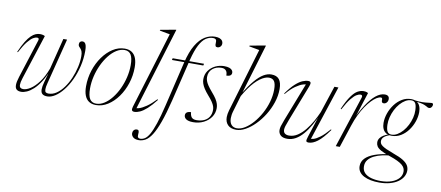

<svg xmlns="http://www.w3.org/2000/svg" viewBox="-81 -1061 3730 1625"><g transform="rotate(10 1784.5 -248.0)"><path d="M391.5 -493H423.5L324.5 -102.5Q319.5 -84.5 317.5 -71Q315.5 -57.5 315.5 -47.5Q315.5 -29 323.5 -22.5Q331.5 -16 347 -16Q383.5 -16 416.2 -38.5Q449 -61 476.5 -99Q504 -137 524 -183.8Q544 -230.5 555.2 -280Q566.5 -329.5 566.5 -374Q566.5 -401.5 560.8 -416.2Q555 -431 547.2 -438.8Q539.5 -446.5 533.8 -453.5Q528 -460.5 528 -472Q528 -486 535.8 -493.5Q543.5 -501 555 -501Q567 -501 575 -493.8Q583 -486.5 587.2 -470Q591.5 -453.5 591.5 -425.5Q591.5 -356.5 576 -292.2Q560.5 -228 534.8 -173.2Q509 -118.5 476.2 -77.2Q443.5 -36 408.5 -13.2Q373.5 9.5 341 9.5Q313 9.5 298.8 -2.2Q284.5 -14 284.5 -41.5Q284.5 -54 287.2 -70Q290 -86 295.5 -105.5L325 -213H329Q305.5 -152 277.5 -109.2Q249.5 -66.5 220.8 -40.2Q192 -14 165.2 -2.2Q138.5 9.5 117 9.5Q91.5 9.5 77.8 -1.8Q64 -13 64 -40.5Q64 -67 78.5 -112L184.5 -443.5Q188.5 -456 184 -461Q179.5 -466 170 -466Q158 -466 138.5 -455.2Q119 -444.5 92.2 -412Q65.5 -379.5 31.5 -315.5L26 -318.5Q50.5 -374.5 72.5 -410Q94.5 -445.5 114.8 -465Q135 -484.5 153.8 -492Q172.5 -499.5 191 -499.5Q199.5 -499.5 207 -498.5Q214.5 -497.5 221 -495.2Q227.5 -493 233 -490L109 -106.5Q102.5 -87.5 99.8 -73Q97 -58.5 97 -48.5Q97 -30.5 105.8 -23.2Q114.5 -16 130 -16Q157 -16 191.5 -37.8Q226 -59.5 261.2 -106Q296.5 -152.5 324.5 -227Z M919 -503Q955 -503 979.2 -487Q1003.5 -471 1015.8 -439.2Q1028 -407.5 1028 -360.5Q1028 -289.5 1006.5 -223Q985 -156.5 947.2 -104Q909.5 -51.5 861.2 -20.8Q813 10 759 10Q723.5 10 699 -6Q674.5 -22 662.2 -54Q650 -86 650 -132.5Q650 -203.5 671.5 -269.8Q693 -336 730.5 -388.5Q768 -441 816.5 -472Q865 -503 919 -503ZM758.5 -2Q794.5 -2 828.5 -23.8Q862.5 -45.5 892.2 -83Q922 -120.5 944.2 -168Q966.5 -215.5 979 -268.2Q991.5 -321 991.5 -372.5Q991.5 -435 973.8 -463Q956 -491 919.5 -491Q883.5 -491 849.2 -469.2Q815 -447.5 785.5 -410Q756 -372.5 733.8 -325Q711.5 -277.5 699 -224.8Q686.5 -172 686.5 -120.5Q686.5 -58 704.2 -30Q722 -2 758.5 -2Z M1271.5 -688.5Q1262.5 -690 1247 -692.8Q1231.5 -695.5 1214.5 -698.8Q1197.5 -702 1183 -705L1185 -711.5L1313 -735H1320L1097.5 -6.5L1082.5 -24Q1097.5 -19.5 1124 -27.5Q1150.5 -35.5 1186.5 -60Q1222.5 -84.5 1265 -129L1270 -124Q1229.5 -72.5 1197 -43.2Q1164.5 -14 1138 -2Q1111.5 10 1090 10Q1074 10 1069 1Q1064 -8 1070.5 -30Z M1327.5 -477.5 1331 -493H1600.5L1597 -477.5ZM1389 -141Q1360 -23.5 1333 51Q1306 125.5 1279.5 166.8Q1253 208 1225.5 223.8Q1198 239.5 1168 239.5Q1135 239.5 1119 224.8Q1103 210 1103 190.5Q1103 175.5 1112.5 164.5Q1122 153.5 1138 153.5Q1150 153.5 1154 162.5Q1158 171.5 1155.5 191Q1153.5 210.5 1159.2 218Q1165 225.5 1177.5 225.5Q1198.5 225.5 1218 213Q1237.5 200.5 1256.8 166.8Q1276 133 1297 70.8Q1318 8.5 1341.5 -90.5L1432.5 -473Q1456 -570.5 1490.5 -627.5Q1525 -684.5 1566.5 -709.8Q1608 -735 1653.5 -735Q1678 -735 1693.2 -728.8Q1708.5 -722.5 1715.8 -712Q1723 -701.5 1723 -688.5Q1723 -671 1712.2 -660.5Q1701.5 -650 1687 -650Q1675 -650 1670.8 -658Q1666.5 -666 1668 -685Q1670 -703.5 1663.2 -712.2Q1656.5 -721 1636.5 -721Q1605.5 -721 1576.5 -701.5Q1547.5 -682 1522.8 -634.8Q1498 -587.5 1477 -505Z M1563.5 -70.5Q1564 -59.5 1567 -48.8Q1570 -38 1576 -29Q1582.5 -20.5 1593.5 -16.2Q1604.5 -12 1619.5 -12Q1657.5 -12 1685.2 -24.8Q1713 -37.5 1728.2 -62.2Q1743.5 -87 1743.5 -122.5Q1743.5 -137 1738.2 -152.5Q1733 -168 1719.8 -188Q1706.5 -208 1682.5 -235Q1658.5 -262.5 1644 -285Q1629.5 -307.5 1623.2 -326.8Q1617 -346 1617 -363.5Q1617 -406 1639.2 -437.2Q1661.5 -468.5 1697 -485.8Q1732.5 -503 1772 -503Q1800 -503 1816.8 -497Q1833.5 -491 1841.2 -481Q1849 -471 1849 -459Q1849 -449.5 1844.2 -442.2Q1839.5 -435 1829.5 -431.2Q1819.5 -427.5 1803.5 -427.5Q1803.5 -441.5 1801 -451.8Q1798.5 -462 1792 -469.5Q1785 -477.5 1776 -481.2Q1767 -485 1752 -485Q1707 -485 1676 -459Q1645 -433 1645 -387Q1645 -371 1650.5 -354.5Q1656 -338 1669.8 -317.5Q1683.5 -297 1708 -268.5Q1733 -240 1746.8 -218Q1760.5 -196 1766 -177.5Q1771.5 -159 1771.5 -142Q1771.5 -98 1747.8 -63.8Q1724 -29.5 1683.8 -9.8Q1643.5 10 1593.5 10Q1566.5 10 1549.5 4Q1532.5 -2 1524.2 -12.5Q1516 -23 1516 -36Q1516 -46.5 1521 -54.2Q1526 -62 1536.5 -66.2Q1547 -70.5 1563.5 -70.5Z M1913.5 -141Q1908 -123.5 1905.8 -108Q1903.5 -92.5 1903.5 -79.5Q1903.5 -43 1920.5 -23.2Q1937.5 -3.5 1968 -3.5Q2001.5 -3.5 2037 -25.5Q2072.5 -47.5 2105.8 -85.5Q2139 -123.5 2165.5 -172Q2192 -220.5 2207.5 -274.2Q2223 -328 2223 -381Q2223 -430 2208.8 -451.5Q2194.5 -473 2163 -473Q2146 -473 2126.8 -465.2Q2107.5 -457.5 2086.5 -442.2Q2065.5 -427 2043.5 -403.8Q2021.5 -380.5 1999 -349Q1976.5 -317.5 1954 -278ZM2040.5 -688.5Q2031 -690.5 2015.5 -693.2Q2000 -696 1983 -699Q1966 -702 1951.5 -705L1954 -711.5L2083 -735H2090L1959.5 -299H1955Q2001 -373.5 2039.2 -418.2Q2077.5 -463 2111.5 -483Q2145.5 -503 2178 -503Q2224 -503 2245.8 -475.8Q2267.5 -448.5 2267.5 -393Q2267.5 -334.5 2248.2 -276.8Q2229 -219 2196.8 -167.2Q2164.5 -115.5 2124.8 -75.5Q2085 -35.5 2043.5 -12.8Q2002 10 1964.5 10Q1917.5 10 1892.8 -14.8Q1868 -39.5 1868 -82.5Q1868 -96 1870.5 -110.2Q1873 -124.5 1877.5 -140.5Z M2574 -38 2637.5 -236 2647 -250.5Q2622.5 -193 2595.5 -145.2Q2568.5 -97.5 2538.5 -62.8Q2508.5 -28 2475 -9Q2441.5 10 2403 10Q2364.5 10 2345.8 -7.5Q2327 -25 2327 -52.5Q2327 -67.5 2332.2 -85.8Q2337.5 -104 2352 -142L2486.5 -488L2499 -469Q2484 -474 2456.5 -466Q2429 -458 2392.8 -432.8Q2356.5 -407.5 2316.5 -359.5L2312 -363.5Q2353 -421 2386.5 -451Q2420 -481 2446.8 -492Q2473.5 -503 2494 -503Q2512 -503 2515.8 -493Q2519.5 -483 2511.5 -462L2390 -148.5Q2375.5 -111.5 2370 -92.8Q2364.5 -74 2364.5 -63.5Q2364.5 -39.5 2378 -29.5Q2391.5 -19.5 2413.5 -19.5Q2452.5 -19.5 2486.8 -42Q2521 -64.5 2550.5 -100.8Q2580 -137 2603.8 -179.5Q2627.5 -222 2645 -262.5L2721 -493H2755.5L2595.5 -5L2582 -25Q2599 -21 2622.8 -27.8Q2646.5 -34.5 2679.5 -59Q2712.5 -83.5 2755 -133L2759.5 -128.5Q2705 -52 2663.8 -21Q2622.5 10 2588 10Q2569.5 10 2566.8 1.2Q2564 -7.5 2574 -38Z M2964.5 -443.5Q2968 -456 2963.8 -461Q2959.5 -466 2950 -466Q2937.5 -466 2918 -455.2Q2898.5 -444.5 2872 -412Q2845.5 -379.5 2811.5 -315.5L2805.5 -318.5Q2838.5 -393 2866.8 -432.2Q2895 -471.5 2920.8 -485.5Q2946.5 -499.5 2970.5 -499.5Q2979.5 -499.5 2986.5 -498.5Q2993.5 -497.5 2999.5 -495.2Q3005.5 -493 3010.5 -490L2926.5 -226.5H2918Q2958.5 -318 2998.2 -379.2Q3038 -440.5 3077 -471.8Q3116 -503 3153 -503Q3173.5 -503 3182.8 -493.8Q3192 -484.5 3192 -470.5Q3192 -458 3187 -448.2Q3182 -438.5 3173.8 -433Q3165.5 -427.5 3156 -427.5Q3145 -427.5 3140.8 -433.8Q3136.5 -440 3137 -451.5Q3138 -463 3134.5 -467.5Q3131 -472 3125 -472Q3109 -472 3088.5 -459.5Q3068 -447 3045 -423Q3022 -399 2998.8 -365Q2975.5 -331 2954.8 -288Q2934 -245 2917.5 -194L2854 0H2819.5Z M3541 -455.5Q3533.5 -455.5 3528.2 -458.2Q3523 -461 3516 -465.2Q3509 -469.5 3497.2 -474.2Q3485.5 -479 3465.2 -483.2Q3445 -487.5 3412.5 -490L3400.5 -499.5Q3446.5 -493 3477.2 -494Q3508 -495 3526.5 -498Q3545 -501 3555 -501Q3562 -501 3565.5 -497.8Q3569 -494.5 3569 -487Q3569 -482.5 3567.2 -477Q3565.5 -471.5 3561.8 -466.5Q3558 -461.5 3553 -458.5Q3548 -455.5 3541 -455.5ZM3266 -178Q3292 -178 3316.2 -192.5Q3340.5 -207 3361.8 -231.2Q3383 -255.5 3398.8 -286.2Q3414.5 -317 3423 -350.8Q3431.5 -384.5 3430 -417Q3428.5 -458 3417.5 -475.8Q3406.5 -493.5 3382.5 -493Q3357 -493 3332.8 -478.8Q3308.5 -464.5 3287.2 -440.2Q3266 -416 3250.2 -385Q3234.5 -354 3226 -320.2Q3217.5 -286.5 3218.5 -254Q3220 -213.5 3231 -195.8Q3242 -178 3266 -178ZM3379 -503Q3409.5 -503 3428.5 -490.5Q3447.5 -478 3456.2 -456.2Q3465 -434.5 3465 -406.5Q3465 -365.5 3450.5 -323.8Q3436 -282 3409.8 -246.8Q3383.5 -211.5 3347.8 -190Q3312 -168.5 3269.5 -168.5Q3240 -168.5 3220.8 -181Q3201.5 -193.5 3192.5 -215.2Q3183.5 -237 3183.5 -264.5Q3183.5 -306 3198.2 -347.8Q3213 -389.5 3239.2 -424.8Q3265.5 -460 3301.2 -481.5Q3337 -503 3379 -503ZM3234 239.5Q3195 239.5 3161.5 233Q3128 226.5 3102.2 213.2Q3076.5 200 3062 179.2Q3047.5 158.5 3047.5 130.5Q3047.5 91.5 3075 63.2Q3102.5 35 3153.5 16.5Q3204.5 -2 3274.5 -11H3298.5V-2.5Q3259 0 3221 8.2Q3183 16.5 3152 31.8Q3121 47 3102.5 70Q3084 93 3084 125.5Q3084 161 3105.2 182.8Q3126.5 204.5 3162.8 214.5Q3199 224.5 3244 224.5Q3298 224.5 3338 210Q3378 195.5 3400 170.5Q3422 145.5 3422 112.5Q3422 97 3415.5 83Q3409 69 3393.8 56.2Q3378.5 43.5 3352.2 30.8Q3326 18 3286 4.5Q3233 -13 3205.8 -28.5Q3178.5 -44 3169 -59.8Q3159.5 -75.5 3159.5 -93.5Q3159.5 -113 3170.5 -129Q3181.5 -145 3201.5 -157Q3221.5 -169 3248 -177L3256 -171.5Q3222.5 -161 3205.5 -145.2Q3188.5 -129.5 3188.5 -109Q3188.5 -98.5 3193 -89Q3197.5 -79.5 3210.2 -70Q3223 -60.5 3247.5 -49.2Q3272 -38 3311.5 -23.5Q3367 -4 3397.2 15.2Q3427.5 34.5 3439.5 54.8Q3451.5 75 3451.5 99Q3451.5 127 3437 152.2Q3422.5 177.5 3394.5 197.2Q3366.5 217 3326 228.2Q3285.5 239.5 3234 239.5Z"/></g></svg>

Font: Newsreader 60pt ExtraLight
Style: Italic
Weight: 250
Italic angle: -17°
Designer: Hugues Gentile
Foundry: Production Type
Version: Version 1.003